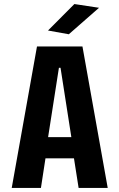

<svg xmlns="http://www.w3.org/2000/svg" viewBox="-20 -930 590 950"><path d="M513 0H369L346 -146.5H205L182.5 0H38L163 -700H388ZM271.5 -594.5 218 -251.5H333L279.5 -594.5ZM320.5 -760.5 217.5 -779 348 -910 470 -891.5Z"/></svg>

Font: Trispace SemiCondensed SemiBold
Style: Regular
Weight: 600
Width: 4
Designer: Tyler Finck
Foundry: Etcetera Type Company
Version: Version 1.210; ttfautohint (v1.8.3)